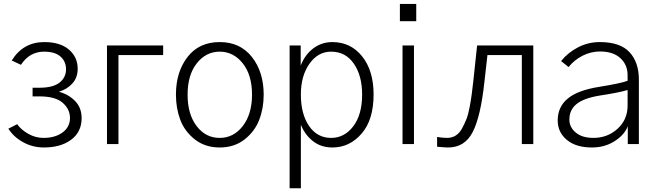

<svg xmlns="http://www.w3.org/2000/svg" viewBox="-20 -749 3418 998"><path d="M23.4 -80.1 69.3 -103.5Q88.9 -75.2 126.5 -53.7Q164.1 -32.2 206.1 -32.2Q266.6 -32.2 305.2 -60.5Q343.8 -88.9 343.8 -135.7Q343.8 -181.6 305.7 -214.8Q267.6 -248 185.5 -248H149.4V-293H185.5Q255.9 -293 289.6 -319.8Q323.2 -346.7 323.2 -388.7Q323.2 -429.7 294.4 -455.1Q265.6 -480.5 209 -480.5Q133.8 -480.5 88.9 -412.1L41 -434.6Q100.6 -530.3 210 -530.3Q293 -530.3 338.4 -491.2Q383.8 -452.1 383.8 -391.6Q383.8 -345.7 356.4 -315.4Q329.1 -285.2 287.1 -272.5L288.1 -271.5Q335.9 -258.8 370.1 -224.1Q404.3 -189.5 404.3 -134.8Q404.3 -63.5 350.1 -22.9Q295.9 17.6 208 17.6Q150.4 17.6 101.1 -9.3Q51.8 -36.1 23.4 -80.1Z M536.1 0V-512.7H828.1V-462.9H595.7V0Z M955.1 -256.8Q955.1 -155.3 1002 -93.8Q1048.8 -32.2 1122.1 -32.2Q1194.3 -32.2 1242.2 -94.2Q1290 -156.2 1290 -256.8Q1290 -359.4 1241.7 -419.9Q1193.4 -480.5 1122.1 -480.5Q1050.8 -480.5 1002.9 -419.9Q955.1 -359.4 955.1 -256.8ZM894.5 -256.8Q894.5 -375 954.6 -452.6Q1014.6 -530.3 1122.1 -530.3Q1228.5 -530.3 1289.6 -452.6Q1350.6 -375 1350.6 -256.8Q1350.6 -186.5 1327.6 -126.5Q1304.7 -66.4 1251.5 -24.4Q1198.2 17.6 1122.1 17.6Q1045.9 17.6 992.7 -24.4Q939.5 -66.4 917 -126.5Q894.5 -186.5 894.5 -256.8Z M1543.9 -257.8Q1543.9 -156.2 1586.4 -94.2Q1628.9 -32.2 1701.2 -32.2Q1770.5 -32.2 1816.4 -92.8Q1862.3 -153.3 1862.3 -257.8Q1862.3 -355.5 1819.3 -418Q1776.4 -480.5 1701.2 -480.5Q1632.8 -480.5 1588.4 -417.5Q1543.9 -354.5 1543.9 -257.8ZM1485.4 229.5V-512.7H1543V-408.2Q1564.5 -463.9 1607.9 -497.1Q1651.4 -530.3 1708 -530.3Q1802.7 -530.3 1862.3 -456.1Q1921.9 -381.8 1921.9 -257.8Q1921.9 -126 1859.4 -54.2Q1796.9 17.6 1708 17.6Q1648.4 17.6 1606.4 -15.6Q1564.5 -48.8 1543.9 -100.6V229.5Z M2058.6 -638.7V-728.5H2143.6V-638.7ZM2072.3 0V-512.7H2131.8V0Z M2252 -37.1Q2281.2 -32.2 2303.7 -32.2Q2328.1 -32.2 2347.7 -43.9Q2367.2 -55.7 2380.9 -80.1Q2394.5 -104.5 2404.3 -129.4Q2414.1 -154.3 2421.4 -193.8Q2428.7 -233.4 2432.1 -259.8Q2435.5 -286.1 2440.4 -329.1L2460 -512.7H2752V0H2692.4V-462.9H2513.7L2498 -324.2Q2478.5 -142.6 2437 -62.5Q2395.5 17.6 2309.6 17.6Q2293 17.6 2252 13.7Z M2939.5 -127Q2939.5 -87.9 2972.7 -60.1Q3005.9 -32.2 3064.5 -32.2Q3137.7 -32.2 3189.9 -79.6Q3242.2 -127 3242.2 -200.2V-281.2Q3198.2 -267.6 3095.7 -252Q3013.7 -238.3 2976.6 -208Q2939.5 -177.7 2939.5 -127ZM2878.9 -123Q2878.9 -193.4 2931.2 -236.8Q2983.4 -280.3 3096.7 -297.9Q3210 -316.4 3242.2 -329.1V-358.4Q3242.2 -412.1 3204.6 -446.8Q3167 -481.4 3098.6 -481.4Q3051.8 -481.4 3008.3 -459.5Q2964.8 -437.5 2935.5 -400.4L2896.5 -431.6Q2931.6 -475.6 2984.4 -502.9Q3037.1 -530.3 3097.7 -530.3Q3204.1 -530.3 3252.4 -477.5Q3300.8 -424.8 3300.8 -335.9V0H3243.2V-92.8Q3226.6 -48.8 3175.3 -15.6Q3124 17.6 3056.6 17.6Q2973.6 17.6 2926.3 -22Q2878.9 -61.5 2878.9 -123Z"/></svg>

Font: Gothic A1 Light
Style: Regular
Weight: 300
Version: Version 2.50